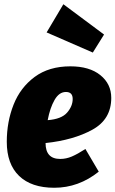

<svg xmlns="http://www.w3.org/2000/svg" viewBox="-20 -866 545 906"><path d="M505 -404Q505 -303 416 -254Q327 -205 195 -191Q195 -116 264 -116Q292 -116 319 -127.5Q346 -139 383 -163L446 -56Q351 20 236 20Q128 20 70 -36Q12 -92 12 -197Q12 -291 44 -372Q76 -453 143.5 -503Q211 -553 312 -553Q402 -553 453.5 -511.5Q505 -470 505 -404ZM323 -399Q323 -432 291 -432Q259 -432 237.5 -394.5Q216 -357 205 -299Q270 -304 296.5 -334.5Q323 -365 323 -399ZM279 -846 471 -703 418 -618 200 -713Z"/></svg>

Font: Fira Sans Condensed Black
Style: Italic
Weight: 900
Width: 3
Italic angle: -8°
Designer: Carrois Corporate & Edenspiekermann AG
Foundry: Carrois Corporate GbR & Edenspiekermann AG
Version: Version 4.203